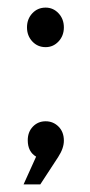

<svg xmlns="http://www.w3.org/2000/svg" viewBox="-20 -413 238 505"><path d="M42 72 75 -1Q53 -14 53 -44Q53 -66 66.5 -80Q80 -94 100 -94Q120 -94 134 -80Q148 -66 148 -43Q148 -23 133 0L86 72ZM100 -393Q120 -393 134 -378Q148 -363 148 -341Q148 -319 134 -304Q120 -289 100 -289Q79 -289 65 -304Q51 -319 51 -341Q51 -363 65 -378Q79 -393 100 -393Z"/></svg>

Font: Trueno
Style: Lt
Weight: 300
Designer: Julieta Ulanovsky
Foundry: Julieta Ulanovsky
Version: Version 3.001b